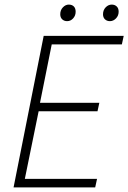

<svg xmlns="http://www.w3.org/2000/svg" viewBox="-20 -815 558 835"><path d="M39 0 170 -659H518L510 -622H205L154 -368H412L404 -331H148L88 -37H402L394 0ZM272 -723Q259 -723 250.5 -731Q242 -739 242 -753Q242 -771 253.5 -783Q265 -795 279 -795Q293 -795 301 -787Q309 -779 309 -764Q309 -747 298 -735Q287 -723 272 -723ZM458 -723Q445 -723 436.5 -731Q428 -739 428 -753Q428 -771 439.5 -783Q451 -795 466 -795Q479 -795 487.5 -787Q496 -779 496 -764Q496 -747 484.5 -735Q473 -723 458 -723Z"/></svg>

Font: Source Sans 3 Light
Style: Italic
Weight: 300
Italic angle: -11°
Designer: Paul D. Hunt
Foundry: Adobe
Version: Version 3.046;hotconv 1.0.118;makeotfexe 2.5.65603